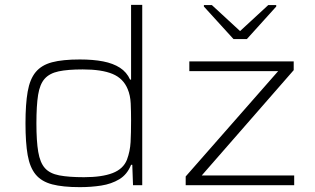

<svg xmlns="http://www.w3.org/2000/svg" viewBox="-20 -763 1298 791"><path d="M309 8Q239 8 195 -3.5Q151 -15 127 -44Q103 -73 94 -124Q85 -175 85 -255Q85 -334 94 -385.5Q103 -437 127 -466Q151 -495 194.5 -506.5Q238 -518 309 -518Q364 -518 405 -510Q446 -502 474 -484Q502 -466 516 -435H520V-743H566V0H528L525 -84H520Q504 -44 471.5 -24.5Q439 -5 397 1.5Q355 8 309 8ZM326 -33Q400 -33 444 -50Q488 -67 503 -105Q516 -140 518 -177.5Q520 -215 520 -267Q520 -304 518.5 -337Q517 -370 506 -396Q488 -440 443.5 -458.5Q399 -477 321 -477Q259 -477 221.5 -469Q184 -461 164 -438.5Q144 -416 137 -372Q130 -328 130 -255Q130 -182 137.5 -137.5Q145 -93 165 -70.5Q185 -48 224 -40.5Q263 -33 326 -33ZM745 0V-36L1126 -470H760V-510H1190V-474L811 -40H1192V0ZM942 -602 820 -736V-742H853L969 -635L1085 -742H1118V-736L997 -602Z"/></svg>

Font: Saira Expanded ExtraLight
Style: Regular
Weight: 250
Width: 7
Designer: Hector Gatti with collaboration of the Omnibus-Type team
Foundry: Omnibus-Type
Version: Version 1.101